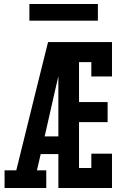

<svg xmlns="http://www.w3.org/2000/svg" viewBox="-20 -947 640 967"><path d="M213 0H3V-89H62L161 -490L222 -735H544V-562H440V-634H378V-433H522V-332H378V-101H440V-173H544V0H274V-171H185L166 -89H213ZM205 -260H274V-563Q270 -545 265.5 -526.5Q261 -508 257 -490ZM128 -843V-927H473V-843Z"/></svg>

Font: Iosevka HT Extended
Style: Bold
Weight: 700
Width: 7
Monospace: yes
Designer: Belleve Invis
Foundry: Belleve Invis
Version: Version 32.3.0; ttfautohint (v1.8.4)